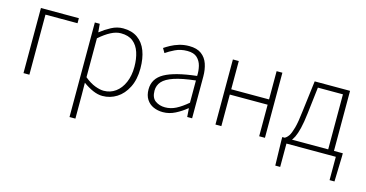

<svg xmlns="http://www.w3.org/2000/svg" viewBox="-79 -906 2881 1510"><g transform="rotate(15 1361.0 -151.5)"><path d="M102 0V-530H411V-489H150V0Z M541 240V-530H581L587 -463H589Q628 -494 674 -518.5Q720 -543 769 -543Q840 -543 887.5 -509.5Q935 -476 958 -415.5Q981 -355 981 -273Q981 -183 948.5 -118.5Q916 -54 863 -20.5Q810 13 747 13Q710 13 669.5 -4.5Q629 -22 588 -52L589 46V240ZM746 -29Q800 -29 842 -59.5Q884 -90 908 -145.5Q932 -201 932 -273Q932 -338 915 -390Q898 -442 861 -471.5Q824 -501 762 -501Q723 -501 680 -478.5Q637 -456 589 -414V-97Q634 -60 675 -44.5Q716 -29 746 -29Z M1239 13Q1197 13 1162 -2.5Q1127 -18 1106 -50.5Q1085 -83 1085 -132Q1085 -220 1167.5 -266Q1250 -312 1427 -332Q1429 -374 1419.5 -412.5Q1410 -451 1383 -476.5Q1356 -502 1303 -502Q1248 -502 1204 -480.5Q1160 -459 1132 -439L1111 -475Q1130 -488 1159 -504Q1188 -520 1226 -531.5Q1264 -543 1307 -543Q1370 -543 1407 -515.5Q1444 -488 1459.5 -442Q1475 -396 1475 -340V0H1435L1430 -69H1427Q1387 -36 1339 -11.5Q1291 13 1239 13ZM1246 -28Q1292 -28 1335 -50Q1378 -72 1427 -114V-295Q1318 -283 1253.5 -261.5Q1189 -240 1161 -208.5Q1133 -177 1133 -134Q1133 -76 1166.5 -52Q1200 -28 1246 -28Z M1665 0V-530H1713V-300H2021V-530H2068V0H2021V-257H1713V0Z M2243 0V190H2203L2198 -14V-41H2691V-14L2685 190H2645V0ZM2572 -15V-489H2368L2343 -275Q2334 -197 2322 -148.5Q2310 -100 2296.5 -72.5Q2283 -45 2269 -32.5Q2255 -20 2244 -13L2218 -41Q2235 -50 2249 -70.5Q2263 -91 2276.5 -139.5Q2290 -188 2300 -280L2331 -530H2619V-15Z"/></g></svg>

Font: Noto Sans KR ExtraLight
Style: Regular
Weight: 250
Designer: Ryoko NISHIZUKA  (kana, bopomofo & ideographs); Paul D. Hunt (Latin, Greek & Cyrillic); Sandoll Communications , Soo-you
Foundry: Adobe
Version: Version 2.004-H2;hotconv 1.0.118;makeotfexe 2.5.65603